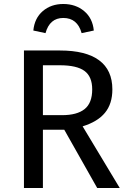

<svg xmlns="http://www.w3.org/2000/svg" viewBox="-20 -942 645 962"><path d="M302 -292H195V0H100V-689H281Q410 -689 476.5 -640Q543 -591 543 -494Q543 -422 506 -377Q469 -332 394 -309L580 0H467ZM291 -365Q366 -365 404 -395.5Q442 -426 442 -494Q442 -558 403.5 -586.5Q365 -615 280 -615H195V-365ZM450 -789 389 -776Q368 -852 297 -852Q229 -852 208 -776L147 -789Q153 -851 194.5 -886.5Q236 -922 297 -922Q359 -922 401.5 -886.5Q444 -851 450 -789Z"/></svg>

Font: Fira GO
Style: Regular
Weight: 400
Designer: Carrois Corporate
Foundry: Carrois Corporate GbR
Version: Version 0.300